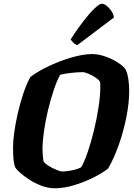

<svg xmlns="http://www.w3.org/2000/svg" viewBox="-20 -1010 717 1030"><path d="M274 0Q240 0 205.5 -12.5Q171 -25 141 -44Q111 -63 90 -81.5Q69 -100 62 -112Q55 -129 52.5 -154Q50 -179 50 -223Q50 -253 56.5 -300.5Q63 -348 75.5 -402.5Q88 -457 105 -508Q122 -559 143 -597Q173 -620 215 -642Q257 -664 303 -681.5Q349 -699 394 -709.5Q439 -720 475 -720Q508 -720 545 -707Q582 -694 613 -674Q644 -654 656 -634Q673 -592 673 -520Q673 -459 658.5 -384.5Q644 -310 618.5 -236.5Q593 -163 560 -106Q530 -82 481 -57.5Q432 -33 377.5 -16.5Q323 0 274 0ZM313 -90Q325 -90 344.5 -92.5Q364 -95 384 -100.5Q404 -106 416 -113Q434 -145 452 -198.5Q470 -252 485 -314.5Q500 -377 509 -437Q518 -497 518 -541Q518 -549 518 -556Q518 -563 517 -570Q512 -581 494 -593Q476 -605 455.5 -614Q435 -623 423 -623Q398 -623 362 -619Q326 -615 303 -609Q286 -579 269 -529Q252 -479 238 -421Q224 -363 216 -307Q208 -251 208 -209Q208 -192 209.5 -176Q211 -160 213 -146Q218 -135 239 -121.5Q260 -108 282.5 -99Q305 -90 313 -90ZM395 -768Q382 -772 372.5 -782Q363 -792 359 -799Q395 -855 428.5 -898Q462 -941 488 -965.5Q514 -990 526 -990Q538 -990 552 -979Q566 -968 577.5 -951Q589 -934 591 -916Z"/></svg>

Font: Texturina 72pt 72pt Black
Style: Italic
Weight: 900
Italic angle: -11°
Designer: Guillermo Torres Carreño
Foundry: Omnibus-Type
Version: Version 1.002; ttfautohint (v1.8.3)